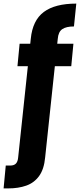

<svg xmlns="http://www.w3.org/2000/svg" viewBox="-78 -799 444 1067"><path d="M-58 248 -46 121H-21Q0 121 10.5 110Q21 99 23 75L93 -583Q103 -686 165.5 -732.5Q228 -779 346 -779L333 -652Q290 -652 268 -637Q246 -622 243 -583L173 75Q167 141 139.5 179Q112 217 68 232.5Q24 248 -32 248ZM19 -431 31 -556H330L318 -431Z"/></svg>

Font: DM Sans 17pt Black
Style: Regular
Weight: 900
Version: Version 4.004;gftools[0.9.30]